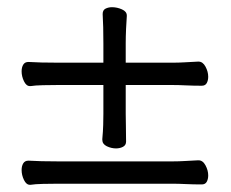

<svg xmlns="http://www.w3.org/2000/svg" viewBox="-20 -521 640 533"><path d="M531 -350Q543 -350 550.5 -336Q558 -322 558 -308Q558 -298 554 -290.5Q550 -283 540 -283Q517 -283 496 -284Q475 -285 459 -285H329V-206Q329 -192 329.5 -171.5Q330 -151 330 -128Q330 -118 321.5 -113.5Q313 -109 302 -109Q289 -109 276.5 -115Q264 -121 264 -133V-135Q266 -156 266.5 -174.5Q267 -193 267 -205V-285H140Q122 -285 99.5 -284.5Q77 -284 65 -282H63Q53 -282 46.5 -295.5Q40 -309 40 -323Q40 -334 44.5 -341.5Q49 -349 59 -349Q74 -348 95.5 -347.5Q117 -347 141 -347H267V-400Q267 -424 266.5 -445.5Q266 -467 265 -482Q265 -493 273 -497Q281 -501 291 -501Q305 -501 318.5 -495Q332 -489 332 -478V-476Q331 -464 330 -441.5Q329 -419 329 -401V-347H460Q476 -347 492.5 -348Q509 -349 530 -350ZM531 -76Q543 -76 550.5 -62Q558 -48 558 -34Q558 -24 554 -16.5Q550 -9 540 -9Q517 -9 496 -10Q475 -11 459 -11H140Q122 -11 99.5 -10.5Q77 -10 65 -8H63Q53 -8 46.5 -21.5Q40 -35 40 -49Q40 -60 44.5 -67.5Q49 -75 59 -75Q74 -74 95.5 -73.5Q117 -73 141 -73H460Q476 -73 492.5 -74Q509 -75 530 -76Z"/></svg>

Font: Moon Stars Kai T
Style: Regular
Weight: 400
Designer: GuiWonder
Version: Version 1.101